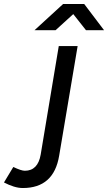

<svg xmlns="http://www.w3.org/2000/svg" viewBox="-149 -732 544 967"><path d="M-34 215Q-56 215 -80 207.5Q-104 200 -129 187L-82 109Q-42 128 -24 128Q42 128 56 46L147 -500H242L149 52Q122 215 -34 215ZM25 -580 169 -712H275L375 -580H284L220 -661L131 -580Z"/></svg>

Font: Figtree Medium
Style: Italic
Weight: 500
Italic angle: -9.5°
Foundry: Erik Kennedy
Version: Version 2.001; ttfautohint (v1.8.4.7-5d5b);gftools[0.9.27]